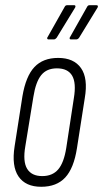

<svg xmlns="http://www.w3.org/2000/svg" viewBox="-20 -710 395 736"><path d="M138 6Q78 6 51 -33.5Q24 -73 36 -149L66 -341Q79 -418 112 -453Q145 -488 203 -488Q263 -488 290.5 -449Q318 -410 305 -334L275 -142Q263 -65 230 -29.5Q197 6 138 6ZM142 -35Q181 -35 203 -60.5Q225 -86 234 -143L263 -333Q273 -392 256.5 -420Q240 -448 198 -448Q159 -448 138 -422Q117 -396 108 -339L77 -149Q67 -91 84 -63Q101 -35 142 -35ZM251 -559Q248 -559 247 -562Q246 -565 248 -567L314 -684Q317 -690 323 -690H350Q354 -690 355 -687.5Q356 -685 354 -681L283 -565Q278 -559 273 -559ZM165 -559Q162 -559 161 -562Q160 -565 162 -567L228 -684Q231 -690 237 -690H265Q268 -690 269 -687.5Q270 -685 268 -681L197 -565Q192 -559 187 -559Z"/></svg>

Font: Sofia Sans Extra Condensed Light
Style: Italic
Weight: 300
Italic angle: -9°
Version: Version 4.100